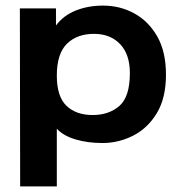

<svg xmlns="http://www.w3.org/2000/svg" viewBox="-20 -499 640 686"><path d="M52 167 51 -469H180V-408Q207 -444 251 -461.5Q295 -479 348 -479Q409 -479 460 -451Q511 -423 542 -368.5Q573 -314 573 -232Q573 -149 540.5 -95Q508 -41 456 -14.5Q404 12 346 12Q293 12 249.5 -1Q206 -14 183 -39V167ZM311 -88Q369 -88 406.5 -120.5Q444 -153 444 -238Q444 -304 410 -340.5Q376 -377 319 -378Q257 -379 220 -343.5Q183 -308 183 -229Q183 -154 217.5 -121Q252 -88 311 -88Z"/></svg>

Font: Inconsolata Expanded ExtraBold
Style: Regular
Weight: 800
Width: 7
Monospace: yes
Designer: Raph Levien, Cyreal, Brenton Simpson
Foundry: Raph Levien, Cyreal, Google
Version: Version 3.001; ttfautohint (v1.8.2.53-6de2)